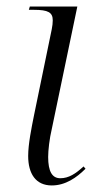

<svg xmlns="http://www.w3.org/2000/svg" viewBox="-20 -556 297 586"><path d="M138 10C180 10 214 -14 241 -41L235 -48C211 -26 190 -12 164 -12C139 -12 127 -33 127 -77C127 -97 131 -133 138 -162L216 -536H71L68 -526H84C127 -526 141 -518 141 -494C141 -486 140 -477 138 -467L84 -205C76 -165 66 -116 66 -80C66 -26 89 10 138 10Z"/></svg>

Font: Noto Serif Display SemiCondensed Light
Style: Italic
Weight: 300
Width: 4
Italic angle: -12°
Designer: Monotype Design Team
Foundry: Monotype Imaging Inc.
Version: Version 2.009